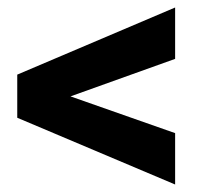

<svg xmlns="http://www.w3.org/2000/svg" viewBox="-20 -559 548 512"><path d="M168 -302 447 -402V-539L26 -360V-245L447 -67V-204Z"/></svg>

Font: Asimov
Style: Regular
Weight: 500
Designer: Google
Version: Version 2.000980; 2014